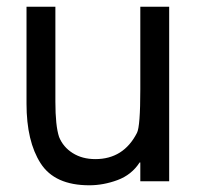

<svg xmlns="http://www.w3.org/2000/svg" viewBox="-20 -540 588 572"><path d="M484 -520V0H398V-56H396Q372 -19 330 -3.5Q288 12 246 12Q143 12 101 -53.5Q59 -119 59 -231V-520H145V-237Q145 -165 156 -132Q168 -102 196.5 -84Q225 -66 264 -66Q348 -66 388 -144Q398 -163 398 -274V-520Z"/></svg>

Font: Liter
Style: Regular
Weight: 400
Designer: Anton Skugarov
Foundry: skugi
Version: Version 1.004; ttfautohint (v1.8.4.7-5d5b)